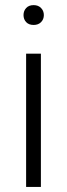

<svg xmlns="http://www.w3.org/2000/svg" viewBox="-20 -741 265 761"><path d="M73.2 -681.2Q73.2 -697.8 83.7 -709.2Q94.2 -720.7 113.3 -720.7Q131.8 -720.7 142.8 -709.2Q153.8 -697.8 153.8 -681.2Q153.8 -664.6 142.8 -653.3Q131.8 -642.1 113.3 -642.1Q94.2 -642.1 83.7 -653.3Q73.2 -664.6 73.2 -681.2ZM142.1 -528.3V0H83.5V-528.3Z"/></svg>

Font: Vazirmatn UI FD ExtraLight
Style: Regular
Weight: 200
Designer: Saber Rastikerdar
Foundry: Saber Rastikerdar
Version: Version 33.003